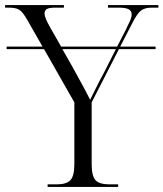

<svg xmlns="http://www.w3.org/2000/svg" viewBox="-28 -734 642 754"><path d="M159 0V-10H194Q233 -10 248.5 -26.5Q264 -43 264 -89V-332L145 -541H-2V-551H139L79 -656Q62 -686 48.5 -695Q35 -704 7 -704H-8V-714H223V-704H189Q165 -704 156 -698.5Q147 -693 147 -682Q147 -672 152.5 -659Q158 -646 168 -628L212 -551H432L466 -617Q476 -637 482.5 -652Q489 -667 489 -678Q489 -691 477.5 -697.5Q466 -704 436 -704H396V-714H594V-704H568Q540 -704 525 -692Q510 -680 491 -642L444 -551H583V-541H439L332 -332V-89Q332 -43 347 -26.5Q362 -10 402 -10H436V0ZM254 -476Q274 -440 293 -405Q312 -370 326 -342Q337 -364 349.5 -389.5Q362 -415 381 -450L427 -541H217Z"/></svg>

Font: Noto Serif Display Light
Style: Regular
Weight: 300
Designer: Monotype Design Team
Foundry: Monotype Imaging Inc.
Version: Version 2.009